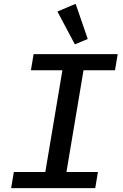

<svg xmlns="http://www.w3.org/2000/svg" viewBox="-20 -980 640 1000"><path d="M38 0 52 -84H216L305 -614H141L155 -698H593L579 -614H415L326 -84H490L476 0ZM279 -920 374 -960 437 -777 370 -749Z"/></svg>

Font: IBM Plex Mono Medm
Style: Italic
Weight: 500
Italic angle: -9°
Monospace: yes
Designer: Mike Abbink, Paul van der Laan, Pieter van Rosmalen
Foundry: Bold Monday
Version: Version 2.3